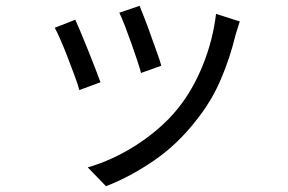

<svg xmlns="http://www.w3.org/2000/svg" viewBox="-20 -571 996 663"><path d="M462 -551Q468 -536 479 -508Q490 -480 501 -448.5Q512 -417 522.5 -388.5Q533 -360 537 -344L467 -319Q463 -335 453.5 -363.5Q444 -392 433 -423Q422 -454 411 -482.5Q400 -511 392 -527ZM808 -497Q803 -482 799.5 -470.5Q796 -459 793 -449Q774 -370 742 -295.5Q710 -221 658 -156Q592 -71 509.5 -15Q427 41 346 72L283 7Q325 -5 367.5 -24.5Q410 -44 450.5 -70Q491 -96 527.5 -127.5Q564 -159 594 -196Q645 -259 680 -345Q715 -431 726 -523ZM240 -503Q247 -488 259 -459Q271 -430 284 -398Q297 -366 308.5 -336Q320 -306 327 -287L254 -260Q249 -279 237.5 -310Q226 -341 213.5 -373.5Q201 -406 188.5 -434.5Q176 -463 169 -475Z"/></svg>

Font: Kinto Sans
Style: Regular
Weight: 400
Designer: Authors: Ryoko NISHIZUKA  (kana & ideographs); Paul D. Hunt (Latin, Greek & Cyrillic); Wenlong ZHANG  (bopomofo); Sandol
Foundry: Adobe Systems Incorporated, ookami Inc.
Version: Version 0.001